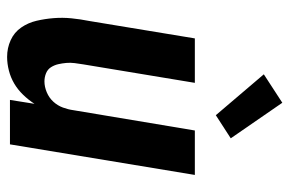

<svg xmlns="http://www.w3.org/2000/svg" viewBox="-157 -649 814 540"><g transform="rotate(90 250.0 -379.0)"><path d="M140 8Q115 8 93 -2Q71 -12 57.5 -31.5Q44 -51 38.5 -74.5Q33 -98 31 -123Q29 -148 31.5 -173Q34 -198 39 -223L88 -520H213L161 -206Q159 -194 157.5 -182Q156 -170 157 -158.5Q158 -147 160.5 -136Q163 -125 169 -115.5Q175 -106 186 -101.5Q197 -97 209 -97Q224 -97 239.5 -103.5Q255 -110 266 -122Q277 -134 282.5 -149Q288 -164 290 -179L347 -520H472L386 0H261L272 -69Q261 -52 246.5 -37Q232 -22 215 -12Q198 -2 178.5 3Q159 8 140 8ZM304 -579 189 -714 269 -766 369 -621Z"/></g></svg>

Font: Iosevka SS18 Extrabold
Style: Italic
Weight: 800
Italic angle: -9°
Monospace: yes
Designer: Belleve Invis
Foundry: Belleve Invis
Version: Version 25.1.1; ttfautohint (v1.8.4)